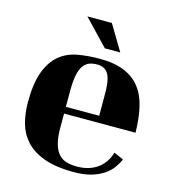

<svg xmlns="http://www.w3.org/2000/svg" viewBox="-113 -798 878 963"><g transform="rotate(15 325.5 -316.0)"><path d="M580 -55Q571 -34 555 -11.5Q539 11 513 29Q487 47 449 58.5Q411 70 357 70Q263 70 202 47.5Q141 25 106.5 -13.5Q72 -52 58.5 -102.5Q45 -153 45 -209Q45 -308 67.5 -368Q90 -428 129 -460.5Q168 -493 221.5 -503Q275 -513 337 -513Q414 -513 465.5 -491.5Q517 -470 548 -429.5Q579 -389 592 -331Q605 -273 606 -201H235V-130Q235 -80 243.5 -47.5Q252 -15 268.5 4.5Q285 24 309.5 31.5Q334 39 366 39Q426 39 469 10Q512 -19 530 -77ZM332 -482Q309 -482 291 -475Q273 -468 260.5 -450Q248 -432 241.5 -400.5Q235 -369 235 -319V-236H408V-331Q410 -413 393 -447.5Q376 -482 332 -482ZM222 -702H349L428 -570H348Z"/></g></svg>

Font: Cafe24 ClassicType
Style: Regular
Weight: 400
Designer: Cafe24 thkim, hmlim, mnelim & 4IR
Foundry: Cafe24
Version: Version 1.000